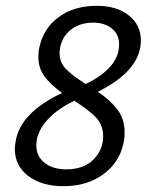

<svg xmlns="http://www.w3.org/2000/svg" viewBox="-20 -636 505 661"><path d="M465 -496Q465 -479 461 -464Q441 -382 317 -320Q360 -291 384.5 -258.5Q409 -226 409 -180Q409 -160 405 -143Q391 -76 335 -35.5Q279 5 199 5Q124 5 77.5 -30Q31 -65 31 -124Q31 -134 35 -156Q55 -251 194 -316Q155 -344 133.5 -372.5Q112 -401 112 -441Q112 -459 116 -475Q130 -539 182.5 -577.5Q235 -616 313 -616Q382 -616 423.5 -583Q465 -550 465 -496ZM301 -558Q256 -558 225.5 -535Q195 -512 187 -472Q185 -458 185 -453Q185 -421 207.5 -398Q230 -375 275 -347Q327 -371 358.5 -405.5Q390 -440 390 -483Q390 -518 365 -538Q340 -558 301 -558ZM236 -289Q183 -264 149.5 -230Q116 -196 107 -157Q105 -143 105 -136Q105 -98 133.5 -75.5Q162 -53 208 -53Q268 -53 301.5 -86.5Q335 -120 335 -167Q335 -206 310 -232Q285 -258 236 -289Z"/></svg>

Font: Ysabeau Medium
Style: Italic
Weight: 500
Italic angle: -12°
Designer: Christian Thalmann (Catharsis Fonts)
Version: Version 0.003